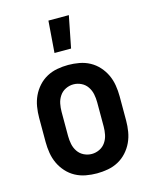

<svg xmlns="http://www.w3.org/2000/svg" viewBox="-115 -833 730 917"><g transform="rotate(-15 250.0 -374.5)"><path d="M250 8Q223 8 195.5 3Q168 -2 144 -15Q120 -28 101.5 -48.5Q83 -69 71.5 -93.5Q60 -118 55.5 -145.5Q51 -173 51 -200V-320Q51 -347 55.5 -374.5Q60 -402 71.5 -426.5Q83 -451 101.5 -471.5Q120 -492 144 -505Q168 -518 195.5 -523Q223 -528 250 -528Q277 -528 304.5 -523Q332 -518 356 -505Q380 -492 398.5 -471.5Q417 -451 428.5 -426.5Q440 -402 444.5 -374.5Q449 -347 449 -320V-200Q449 -173 444.5 -145.5Q440 -118 428.5 -93.5Q417 -69 398.5 -48.5Q380 -28 356 -15Q332 -2 304.5 3Q277 8 250 8ZM250 -88Q270 -88 288.5 -97Q307 -106 318.5 -123Q330 -140 334 -160Q338 -180 338 -200V-320Q338 -340 334 -360Q330 -380 318.5 -397Q307 -414 288.5 -423Q270 -432 250 -432Q230 -432 211.5 -423Q193 -414 181.5 -397Q170 -380 166 -360Q162 -340 162 -320V-200Q162 -180 166 -160Q170 -140 181.5 -123Q193 -106 211.5 -97Q230 -88 250 -88ZM202 -600 214 -757H315L284 -600Z"/></g></svg>

Font: Moesevka
Style: Bold
Weight: 700
Monospace: yes
Designer: Belleve Invis
Foundry: Belleve Invis
Version: Version 32.5.0; ttfautohint (v1.8.4)